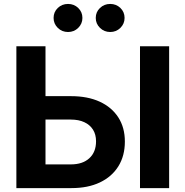

<svg xmlns="http://www.w3.org/2000/svg" viewBox="-20 -965 951 985"><path d="M160.6 -471.7H344.7Q429.7 -471.7 491.5 -443.4Q553.2 -415 586.9 -362.8Q620.6 -310.5 620.6 -238.8Q620.6 -165.5 587.2 -111.8Q553.7 -58.1 492.4 -29.1Q431.2 0 346.7 0H64V-727.5H213.4V-121.6H343.3Q403.8 -121.6 438.2 -153.1Q472.7 -184.6 472.7 -240.2Q472.7 -275.4 457 -300Q441.4 -324.7 412.6 -338.1Q383.8 -351.6 343.3 -351.6H160.6ZM847.7 -727.5V0H698.2V-727.5ZM545.4 -800.8Q514.6 -800.8 492.9 -822Q471.2 -843.3 471.2 -873Q471.2 -903.3 492.9 -924.1Q514.6 -944.8 545.4 -944.8Q576.2 -944.8 597.7 -924.1Q619.1 -903.3 619.1 -873Q619.1 -843.3 597.7 -822Q576.2 -800.8 545.4 -800.8ZM329.1 -800.8Q297.9 -800.8 276.4 -822Q254.9 -843.3 254.9 -873Q254.9 -903.3 276.4 -924.1Q297.9 -944.8 329.1 -944.8Q359.9 -944.8 381.3 -924.1Q402.8 -903.3 402.8 -873Q402.8 -843.3 381.3 -822Q359.9 -800.8 329.1 -800.8Z"/></svg>

Font: Inter 17pt
Style: Bold
Weight: 700
Version: Version 4.001;git-66647c0bb